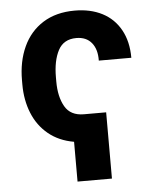

<svg xmlns="http://www.w3.org/2000/svg" viewBox="-52 -581 654 798"><g transform="rotate(-5 275.5 -182.5)"><path d="M382.8 171.9H239.3V5.9Q176.8 -4.9 133.3 -40.5Q89.8 -76.2 67.9 -130.4Q45.9 -184.6 45.9 -250V-267.6Q45.9 -346.2 74 -407.2Q102.1 -468.3 156.7 -502.7Q211.4 -537.1 289.1 -537.1Q354.5 -537.1 403.6 -512Q452.6 -486.8 479.7 -438Q506.8 -389.2 506.8 -321.3H371.1Q372.1 -368.2 349.9 -395.5Q327.6 -422.9 286.1 -422.9Q232.9 -422.9 210.2 -379.9Q187.5 -336.9 187.5 -267.6V-250Q187.5 -186.5 210.9 -145.5Q234.4 -104.5 290 -104.5H382.8Z"/></g></svg>

Font: Pretendard JP
Style: Bold
Weight: 700
Designer: Base glyphs from Inter by Rasmus Andersson; Hangeul glyphs from Noto Sans CJK(Source Han Sans) by Jang Soo-young and Kan
Foundry: Kil Hyung-jin
Version: Version 1.309